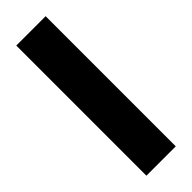

<svg xmlns="http://www.w3.org/2000/svg" viewBox="-247 -743 759 759"><g transform="rotate(-45 132.5 -364.0)"><path d="M214.4 -727.5H50.3V0H214.4Z"/></g></svg>

Font: Raveo Display
Style: Bold
Weight: 700
Designer: Jakub Foglar, Rasmus Andersson (Inter)
Foundry: Jakubfoglar.com
Version: Version 1.100;Glyphs 3.2.3 (3260)